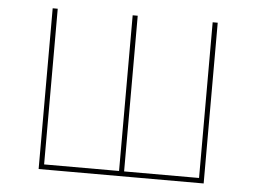

<svg xmlns="http://www.w3.org/2000/svg" viewBox="-48 -697 1011 758"><g transform="rotate(5 458.0 -318.5)"><path d="M131 0V-637H151V-20H448V-637H468V-20H765V-637H785V0Z"/></g></svg>

Font: Alegreya Sans SC Thin
Style: Regular
Weight: 100
Designer: Juan Pablo del Peral
Foundry: Huerta Tipografica
Version: Version 2.007